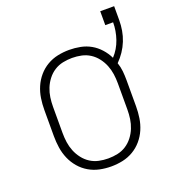

<svg xmlns="http://www.w3.org/2000/svg" viewBox="-121 -731 742 830"><g transform="rotate(-20 250.0 -315.5)"><path d="M250 8Q223 8 197 2.5Q171 -3 148 -16.5Q125 -30 107.5 -50.5Q90 -71 79.5 -95.5Q69 -120 65 -146.5Q61 -173 61 -200V-320Q61 -347 65 -373.5Q69 -400 79.5 -424.5Q90 -449 107.5 -469.5Q125 -490 148 -503.5Q171 -517 197 -522.5Q223 -528 250 -528Q276 -528 301.5 -523Q327 -518 349 -505.5Q371 -493 388.5 -473.5Q406 -454 417 -431Q444 -460 457 -498Q470 -536 470 -575H434V-639H498V-575Q498 -551 494 -527.5Q490 -504 481 -481.5Q472 -459 458.5 -439Q445 -419 428 -402Q435 -382 437 -361.5Q439 -341 439 -320V-200Q439 -173 435 -146.5Q431 -120 420.5 -95.5Q410 -71 392.5 -50.5Q375 -30 352 -16.5Q329 -3 303 2.5Q277 8 250 8ZM250 -29Q272 -29 293 -33.5Q314 -38 332 -49.5Q350 -61 363.5 -78.5Q377 -96 385 -116Q393 -136 396 -157Q399 -178 399 -200V-320Q399 -342 396 -363Q393 -384 385 -404Q377 -424 363.5 -441.5Q350 -459 332 -470.5Q314 -482 293 -486.5Q272 -491 250 -491Q228 -491 207 -486.5Q186 -482 168 -470.5Q150 -459 136.5 -441.5Q123 -424 115 -404Q107 -384 104 -363Q101 -342 101 -320V-200Q101 -178 104 -157Q107 -136 115 -116Q123 -96 136.5 -78.5Q150 -61 168 -49.5Q186 -38 207 -33.5Q228 -29 250 -29Z"/></g></svg>

Font: Iosevka SS04 Extralight
Style: Regular
Weight: 200
Monospace: yes
Designer: Belleve Invis
Foundry: Belleve Invis
Version: Version 19.0.0; ttfautohint (v1.8.4)